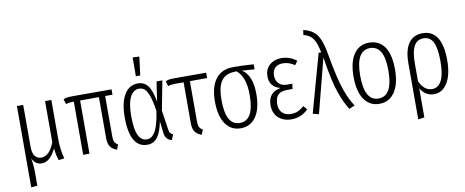

<svg xmlns="http://www.w3.org/2000/svg" viewBox="-78 -1124 4088 1687"><g transform="rotate(-10 1966.5 -281.0)"><path d="M414.1 2 362.8 8.8Q344.2 -47.4 340.8 -101.1Q288.1 11.2 212.9 11.2Q155.3 11.2 127.9 -47.9Q139.2 16.1 139.2 79.1V196.8L84 203.1V-522.9H140.1V-148.9Q140.1 -91.3 161.4 -65.2Q182.6 -39.1 216.8 -39.1Q290 -39.1 335 -155.8V-522.9H391.1V-176.8Q391.1 -79.6 414.1 2Z M928.2 -475.1H862.8V-112.8Q862.8 -80.6 871.3 -64.2Q879.9 -47.9 900.9 -36.1L883.8 7.8Q842.8 -6.8 825 -33.4Q807.1 -60.1 807.1 -108.9V-475.1L639.2 -474.1V0H583V-474.1H575.2Q539.6 -474.1 512.2 -464.8L498 -509.8Q516.1 -518.1 533.4 -520.5Q550.8 -522.9 582 -522.9H928.2Z M1159.7 -767.1 1218.8 -764.2 1197.8 -599.1H1158.7ZM1163.6 -534.2Q1219.2 -534.2 1252.4 -492.2Q1285.6 -450.2 1303.7 -346.2L1329.6 -522.9H1381.8L1331.5 -262.2L1356.9 -89.8Q1359.9 -67.9 1368.4 -56.6Q1377 -45.4 1392.6 -40L1372.6 7.8Q1315.9 -5.4 1309.6 -70.8L1297.9 -173.8Q1280.3 -79.6 1246.1 -34.2Q1211.9 11.2 1154.8 11.2Q999.5 11.2 999.5 -261.2Q999.5 -389.2 1042.7 -461.7Q1085.9 -534.2 1163.6 -534.2ZM1166.5 -486.8Q1116.2 -486.8 1086.9 -430.9Q1057.6 -375 1057.6 -261.2Q1057.6 -141.6 1083.7 -88.9Q1109.9 -36.1 1158.7 -36.1Q1179.2 -36.1 1196.3 -46.4Q1213.4 -56.6 1230 -81.5Q1246.6 -106.4 1260.3 -153.3Q1273.9 -200.2 1283.7 -268.1Q1271 -353 1254.2 -401.4Q1237.3 -449.7 1216.8 -468.3Q1196.3 -486.8 1166.5 -486.8Z M1772.5 -475.1 1618.7 -474.1V-112.8Q1618.7 -80.6 1627 -64.2Q1635.3 -47.9 1656.7 -36.1L1639.6 7.8Q1598.6 -6.8 1580.6 -33.4Q1562.5 -60.1 1562.5 -108.9V-474.1H1486.8Q1450.2 -474.1 1422.9 -464.8L1409.7 -509.8Q1426.8 -518.1 1444.1 -520.5Q1461.4 -522.9 1493.7 -522.9H1772.5Z M2196.3 -522.9V-478L2085.4 -485.8Q2174.3 -428.7 2174.3 -263.2Q2174.3 -131.8 2125 -60.3Q2075.7 11.2 1988.3 11.2Q1901.4 11.2 1852.8 -59.6Q1804.2 -130.4 1804.2 -261.2Q1804.2 -388.2 1857.2 -459Q1910.2 -529.8 2014.6 -529.8Q2099.6 -529.8 2196.3 -522.9ZM2115.2 -263.2Q2115.2 -425.8 2037.6 -487.8H2034.2Q1941.9 -488.3 1902.6 -434.6Q1863.3 -380.9 1863.3 -261.2Q1863.3 -36.1 1988.3 -36.1Q2115.2 -36.1 2115.2 -263.2Z M2444.8 -534.2Q2519 -534.2 2579.1 -486.8L2554.2 -452.1Q2503.4 -486.8 2449.2 -486.8Q2404.3 -486.8 2379.6 -462.2Q2355 -437.5 2355 -393.1Q2355 -350.1 2381.3 -323Q2407.7 -295.9 2452.1 -295.9H2501L2495.1 -250H2448.2Q2391.6 -250 2365.2 -223.6Q2338.9 -197.3 2338.9 -141.1Q2338.9 -91.8 2367.2 -64Q2395.5 -36.1 2444.8 -36.1Q2481 -36.1 2507.3 -48.3Q2533.7 -60.5 2562 -85L2590.8 -51.8Q2529.3 11.2 2440.9 11.2Q2369.6 11.2 2324.7 -29.8Q2279.8 -70.8 2279.8 -142.1Q2279.8 -257.3 2393.1 -276.9Q2346.7 -288.6 2321.8 -318.6Q2296.9 -348.6 2296.9 -396Q2296.9 -459.5 2338.4 -496.8Q2379.9 -534.2 2444.8 -534.2Z M2677.7 -744.1Q2759.3 -724.6 2796.6 -672.4Q2834 -620.1 2854 -505.9Q2874.5 -387.2 2893.6 -304.7Q2912.6 -222.2 2932.4 -167.2Q2952.1 -112.3 2967.3 -81.8Q2982.4 -51.3 3006.8 -12.2L2956.1 8.8Q2931.2 -33.2 2916.3 -64.2Q2901.4 -95.2 2881.6 -150.1Q2861.8 -205.1 2844.5 -284.4Q2827.1 -363.8 2810.1 -475.1L2685.1 8.8L2631.8 -4.9L2775.9 -522.9H2798.8Q2783.2 -606 2756.6 -645.8Q2730 -685.5 2670.9 -701.2Z M3226.6 -534.2Q3315.4 -534.2 3363.5 -465.8Q3411.6 -397.5 3411.6 -263.2Q3411.6 -132.3 3362.1 -60.5Q3312.5 11.2 3225.6 11.2Q3138.7 11.2 3090.1 -59.8Q3041.5 -130.9 3041.5 -261.2Q3041.5 -393.6 3090.6 -463.9Q3139.6 -534.2 3226.6 -534.2ZM3226.6 -485.8Q3100.6 -485.8 3100.6 -261.2Q3100.6 -36.1 3225.6 -36.1Q3352.5 -36.1 3352.5 -263.2Q3352.5 -378.9 3320.6 -432.4Q3288.6 -485.8 3226.6 -485.8Z M3704.6 -534.2Q3790 -534.2 3833.7 -466.3Q3877.4 -398.4 3877.4 -264.2Q3877.4 -134.8 3832.8 -61.8Q3788.1 11.2 3711.4 11.2Q3637.2 11.2 3592.3 -62V196.8L3536.6 205.1V-295.9Q3536.6 -411.6 3579.1 -472.9Q3621.6 -534.2 3704.6 -534.2ZM3704.6 -36.1Q3758.8 -36.1 3788.1 -92.3Q3817.4 -148.4 3817.4 -264.2Q3817.4 -382.8 3789.8 -435.8Q3762.2 -488.8 3705.6 -488.8Q3647.5 -488.8 3619.9 -439Q3592.3 -389.2 3592.3 -287.1V-126Q3632.3 -36.1 3704.6 -36.1Z"/></g></svg>

Font: Fira Sans Compressed Light
Style: Regular
Weight: 300
Width: 1
Designer: Carrois Corporate & Edenspiekermann AG
Foundry: Carrois Corporate GbR & Edenspiekermann AG
Version: Version 4.203;PS 004.203;hotconv 1.0.88;makeotf.lib2.5.64775